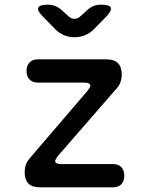

<svg xmlns="http://www.w3.org/2000/svg" viewBox="-20 -805 640 825"><path d="M152 0Q118 0 102 -16.5Q86 -33 86 -65Q86 -82 91 -96.5Q96 -111 107 -124L357 -416Q362 -423 365 -428Q368 -433 368 -437Q368 -443 361.5 -446.5Q355 -450 341 -450H143Q120 -450 107 -463.5Q94 -477 94 -500Q94 -523 107 -536.5Q120 -550 143 -550H437Q471 -550 487 -533.5Q503 -517 503 -485Q503 -468 498 -453Q493 -438 482 -426L228 -134Q223 -127 220 -121.5Q217 -116 217 -112Q217 -107 223.5 -103.5Q230 -100 243 -100H466Q489 -100 501.5 -86.5Q514 -73 514 -50Q514 -27 501.5 -13.5Q489 0 466 0ZM186 -785Q204 -785 219 -778.5Q234 -772 247 -760L270 -739Q285 -724 300 -724Q315 -724 330 -739L352 -759Q365 -772 380.5 -778.5Q396 -785 414 -785Q451 -785 456 -772Q461 -759 436 -733L383 -679Q366 -662 345 -653.5Q324 -645 300 -645Q276 -645 255.5 -653.5Q235 -662 218 -679L164 -734Q139 -759 144.5 -772Q150 -785 186 -785Z"/></svg>

Font: Maple Mono Medium
Style: Regular
Weight: 500
Monospace: yes
Designer: subframe7536
Version: Version 7.000